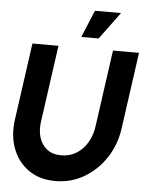

<svg xmlns="http://www.w3.org/2000/svg" viewBox="-60 -951 805 1014"><g transform="rotate(5 342.5 -444.0)"><path d="M271 13Q187 13 129 -28Q71 -69 45 -138.2Q19 -207.5 31 -292L88 -700H226L169 -292Q162.5 -246 174.2 -208.2Q186 -170.5 215.2 -147.8Q244.5 -125 290.5 -125Q336.5 -125 372 -147.5Q407.5 -170 429.5 -208Q451.5 -246 458 -292L515 -700H653L596 -292Q584 -207.5 538.8 -138.2Q493.5 -69 424.2 -28Q355 13 271 13ZM342 -757 402 -901H540L434 -757Z"/></g></svg>

Font: Urbanist ExtraBold
Style: Italic
Weight: 800
Italic angle: -8°
Designer: Corey Hu
Foundry: Corey Hu
Version: Version 1.321; ttfautohint (v1.8.4.7-5d5b)